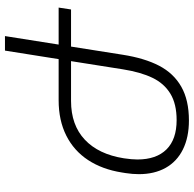

<svg xmlns="http://www.w3.org/2000/svg" viewBox="-24 -766 800 793"><g transform="rotate(-90 376.5 -370.0)"><path d="M733.4 -477.1H580.1L546.4 -263.7Q532.2 -173.3 501 -113.3Q469.7 -53.2 414.3 -21.7Q358.9 9.8 274.9 9.8Q205.6 9.8 155.5 -14.9Q105.5 -39.6 79.3 -86.2Q53.2 -132.8 53.2 -196.8Q53.2 -223.1 57.6 -251.5L60.1 -267.1Q72.8 -347.7 111.3 -406.5Q149.9 -465.3 212.6 -496.8Q275.4 -528.3 358.4 -528.3H528.3L563.5 -750H623.5L588.4 -528.3H741.2ZM520 -477.1H355.5Q256.3 -477.1 195.8 -420.4Q135.3 -363.8 118.7 -258.8Q113.8 -226.1 113.8 -203.1Q113.8 -125 155.3 -83Q196.8 -41 276.4 -41Q343.3 -41 385.7 -66.9Q428.2 -92.8 451.4 -141.4Q474.6 -189.9 486.3 -263.7Z"/></g></svg>

Font: Mardoto Light
Style: Italic
Weight: 300
Italic angle: -12°
Designer: Christian Robertson, Vahan Hovhannisyan
Foundry: Google
Version: Version 1.000